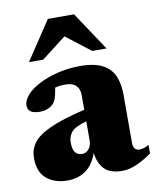

<svg xmlns="http://www.w3.org/2000/svg" viewBox="-79 -732 664 809"><g transform="rotate(-10 253.0 -327.5)"><path d="M506.5 -37.5Q477.5 -15.5 443.8 -0.2Q410 15 380.5 15Q326 15 302 -11.5Q278 -38 273.5 -80.5Q255.5 -30.5 222.8 -7.8Q190 15 145.5 15Q90.5 15 56 -13.8Q21.5 -42.5 21.5 -103Q21.5 -137.5 41.2 -165.8Q61 -194 113.8 -218.5Q166.5 -243 265.5 -266.5V-330.5Q265.5 -355.5 250.8 -370.2Q236 -385 205 -385Q181.5 -385 161 -379.5Q156 -348 151 -334.2Q146 -320.5 139 -313.5Q131 -304 115.2 -297.2Q99.5 -290.5 81 -290.5Q29 -290.5 29 -325Q29 -349 50 -371.8Q71 -394.5 106.8 -412.2Q142.5 -430 187 -440.5Q231.5 -451 278.5 -451Q343 -451 378 -431.2Q413 -411.5 426.2 -377.8Q439.5 -344 439.5 -301.5V-93.5Q439.5 -61 466 -61Q474.5 -61 484.8 -63.8Q495 -66.5 506.5 -74ZM185.5 -140.5Q185.5 -110 196 -97.2Q206.5 -84.5 225 -84.5Q242.5 -84.5 254 -99.2Q265.5 -114 265.5 -135V-217Q214 -202.5 199.8 -183.5Q185.5 -164.5 185.5 -140.5ZM71 -504.5 181 -670H293L403 -504.5H342L237 -585.5L132 -504.5Z"/></g></svg>

Font: Newsreader Text ExtraBold
Style: Regular
Weight: 800
Designer: Hugues Gentile
Foundry: Production Type
Version: Version 1.001